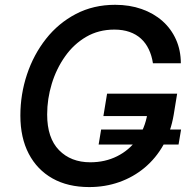

<svg xmlns="http://www.w3.org/2000/svg" viewBox="-20 -757 787 787"><path d="M345.7 9.8Q258.3 9.8 195.3 -25.6Q132.3 -61 97.9 -126.7Q63.5 -192.4 63.5 -283.2Q63.5 -370.6 90.6 -451.9Q117.7 -533.2 168.5 -597.7Q219.2 -662.1 291 -699.7Q362.8 -737.3 452.1 -737.3Q511.2 -737.3 560.5 -720Q609.9 -702.6 645.8 -670.9Q681.6 -639.2 701.4 -595Q721.2 -550.8 721.2 -497.6H606.9Q602.1 -529.3 589.8 -554.9Q577.6 -580.6 557.9 -598.6Q538.1 -616.7 510.7 -626.2Q483.4 -635.7 448.7 -635.7Q384.3 -635.7 333.3 -606Q282.2 -576.2 246.6 -525.6Q210.9 -475.1 192.1 -413.3Q173.3 -351.6 173.3 -287.6Q173.3 -191.4 221.9 -141.6Q270.5 -91.8 350.1 -91.8Q410.6 -91.8 460 -116.5Q509.3 -141.1 541.7 -185.8Q574.2 -230.5 584 -290L610.8 -281.2H403.8L418.9 -373H706.1L691.9 -286.1Q680.2 -217.3 649.7 -162.8Q619.1 -108.4 573 -69.8Q526.9 -31.2 469 -10.7Q411.1 9.8 345.7 9.8ZM384.3 -164.6 394.5 -226.1H722.2L711.9 -164.6Z"/></svg>

Font: Inter Medium
Style: Italic
Weight: 500
Italic angle: -9.3988°
Designer: Rasmus Andersson
Foundry: rsms
Version: Version 4.001;git-66647c0bb